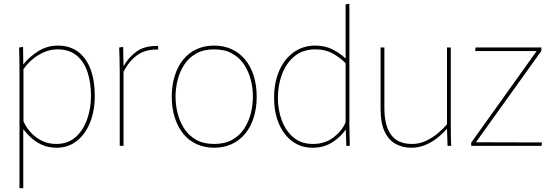

<svg xmlns="http://www.w3.org/2000/svg" viewBox="-20 -771 2909 1015"><path d="M83 -390Q83 -428 82.5 -459Q82 -490 81 -520L102 -523L103 -431H104Q133 -469 181 -499.5Q229 -530 285 -530Q349 -530 392.5 -497.5Q436 -465 458.5 -405.5Q481 -346 481 -265Q481 -184 455.5 -122Q430 -60 385 -25Q340 10 279 10Q235 10 200.5 -6Q166 -22 142 -45Q118 -68 104 -87H103V224H83ZM278 -10Q339 -10 379.5 -46Q420 -82 440.5 -140Q461 -198 461 -265Q461 -333 443 -388.5Q425 -444 386 -477Q347 -510 284 -510Q247 -510 212.5 -495Q178 -480 150 -456Q122 -432 104 -405V-130Q116 -102 139.5 -74.5Q163 -47 198 -28.5Q233 -10 278 -10Z M613 0V-392Q613 -430 612 -460.5Q611 -491 610 -520L631 -523L633 -422H634Q661 -470 704 -500Q747 -530 816 -528V-509Q749 -511 705.5 -479.5Q662 -448 633 -392V0Z M1112 10Q1061 10 1019.5 -9Q978 -28 949 -63.5Q920 -99 904 -149Q888 -199 888 -260Q888 -321 904 -371Q920 -421 949 -456.5Q978 -492 1019.5 -511Q1061 -530 1112 -530Q1163 -530 1204.5 -511Q1246 -492 1275.5 -456.5Q1305 -421 1321 -371Q1337 -321 1337 -260Q1337 -199 1321 -149Q1305 -99 1275.5 -63.5Q1246 -28 1204.5 -9Q1163 10 1112 10ZM1112 -10Q1168 -10 1207.5 -32Q1247 -54 1271 -91Q1295 -128 1306 -172Q1317 -216 1317 -260Q1317 -304 1306 -348Q1295 -392 1271 -429Q1247 -466 1207.5 -488Q1168 -510 1112 -510Q1056 -510 1017 -488Q978 -466 954 -429Q930 -392 919 -348Q908 -304 908 -260Q908 -216 919 -172Q930 -128 954 -91Q978 -54 1017 -32Q1056 -10 1112 -10Z M1632 10Q1572 10 1526.5 -23Q1481 -56 1455 -115.5Q1429 -175 1429 -254Q1429 -335 1456 -397Q1483 -459 1532.5 -494.5Q1582 -530 1647 -530Q1699 -530 1739.5 -509Q1780 -488 1805 -463H1807V-748L1827 -751V-108Q1827 -90 1827.5 -72Q1828 -54 1828.5 -36.5Q1829 -19 1829 0H1811L1808 -84H1806Q1781 -47 1736.5 -18.5Q1692 10 1632 10ZM1634 -10Q1698 -10 1743 -44.5Q1788 -79 1807 -124V-437Q1779 -466 1739.5 -488Q1700 -510 1647 -510Q1580 -510 1536 -473Q1492 -436 1470.5 -377.5Q1449 -319 1449 -254Q1449 -190 1470 -134Q1491 -78 1532 -44Q1573 -10 1634 -10Z M2155 10Q2108 10 2071 -10.5Q2034 -31 2013 -76Q1992 -121 1992 -193V-520H2012V-200Q2012 -108 2047 -59Q2082 -10 2158 -10Q2197 -10 2232 -26.5Q2267 -43 2295.5 -67Q2324 -91 2343 -114V-520H2363V-120Q2363 -84 2363.5 -56Q2364 -28 2365 0H2346L2343 -90H2342Q2323 -67 2294 -43.5Q2265 -20 2229.5 -5Q2194 10 2155 10Z M2471 -17 2817 -501H2492L2494 -520H2842V-502L2496 -19L2845 -18L2843 0H2471Z"/></svg>

Font: Murecho Thin
Style: Regular
Weight: 100
Designer: Neil Summerour
Foundry: Positype
Version: Version 1.010